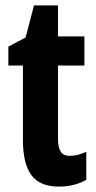

<svg xmlns="http://www.w3.org/2000/svg" viewBox="-20 -682 357 712"><path d="M239 -104Q267 -104 300 -119V-15Q255 10 198 10Q128 10 96.5 -32.5Q65 -75 65 -163V-439H11V-509L75 -543L106 -662H195V-547H293V-439H195V-168Q195 -136 205 -120Q215 -104 239 -104Z"/></svg>

Font: Noto Sans ExtraCondensed
Style: Bold
Weight: 700
Width: 2
Designer: Monotype Design Team
Foundry: Monotype Imaging Inc.
Version: Version 2.013; ttfautohint (v1.8.4.7-5d5b)